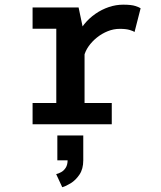

<svg xmlns="http://www.w3.org/2000/svg" viewBox="-20 -532 690 822"><path d="M119.5 0V-91H221V-409H119.5V-500H316.5L342 -378.5V-91H458.5V0ZM339.5 -290 296 -310Q296.5 -343 308.5 -373.2Q320.5 -403.5 341 -428.8Q361.5 -454 388.5 -472.8Q415.5 -491.5 446 -501.8Q476.5 -512 507.5 -512Q542.5 -512 559.8 -506.2Q577 -500.5 582 -496.5L556 -395Q552 -398.5 536 -403.5Q520 -408.5 493 -408.5Q466.5 -408.5 441.5 -398.5Q416.5 -388.5 395.2 -371.5Q374 -354.5 359.2 -333.5Q344.5 -312.5 339.5 -290ZM246.5 269.5 220.5 213.5Q231 211 242.2 204.8Q253.5 198.5 261.5 186Q269.5 173.5 269.5 152.5L336.5 154.5Q336.5 191.5 320.2 215.5Q304 239.5 282.8 252.5Q261.5 265.5 246.5 269.5ZM225.5 154.5V48H336.5V154.5Z"/></svg>

Font: Trispace Thin Medium
Style: Regular
Weight: 500
Version: Version 1.210